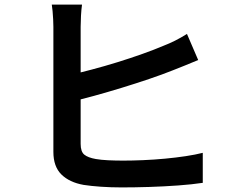

<svg xmlns="http://www.w3.org/2000/svg" viewBox="-20 -802 1040 838"><path d="M338 -782Q335 -761 333.5 -733.5Q332 -706 332 -685Q332 -671 332 -633Q332 -595 332 -543.5Q332 -492 332 -435Q332 -378 332 -325.5Q332 -273 332 -233Q332 -193 332 -174Q332 -140 348 -127Q364 -114 398 -108Q421 -104 452.5 -102.5Q484 -101 518 -101Q557 -101 604.5 -103Q652 -105 700 -109.5Q748 -114 791 -120.5Q834 -127 865 -135V-4Q819 3 757 7.5Q695 12 631 14Q567 16 511 16Q464 16 420.5 13Q377 10 345 5Q283 -6 248 -40.5Q213 -75 213 -139Q213 -166 213 -212.5Q213 -259 213 -315.5Q213 -372 213 -430.5Q213 -489 213 -541.5Q213 -594 213 -632Q213 -670 213 -685Q213 -700 212 -718Q211 -736 209.5 -753.5Q208 -771 206 -782ZM279 -473Q326 -484 381 -498.5Q436 -513 492.5 -530.5Q549 -548 601 -566.5Q653 -585 693 -602Q719 -612 744 -624.5Q769 -637 796 -654L845 -540Q818 -529 788 -516.5Q758 -504 734 -495Q689 -477 631.5 -457.5Q574 -438 512 -419Q450 -400 390 -383.5Q330 -367 280 -356Z"/></svg>

Font: Noto Sans KR SemiBold
Style: Regular
Weight: 600
Designer: Ryoko NISHIZUKA  (kana, bopomofo & ideographs); Paul D. Hunt (Latin, Greek & Cyrillic); Sandoll Communications , Soo-you
Foundry: Adobe
Version: Version 2.004-H2;hotconv 1.0.118;makeotfexe 2.5.65603